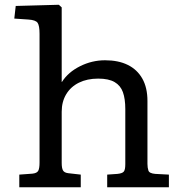

<svg xmlns="http://www.w3.org/2000/svg" viewBox="-20 -786 765 806"><path d="M61 0V-53L116 -57Q135 -59 140.5 -69Q146 -79 146 -104V-644Q146 -678 138 -690Q130 -702 99 -704L40 -708L46 -761L227 -766L239 -755V-442H240Q266 -483 316 -508Q366 -533 421 -533Q477 -533 516.5 -513.5Q556 -494 577.5 -456Q599 -418 599 -362V-98Q599 -82 603 -70Q607 -58 632 -56L689 -53V0H430V-53L473 -56Q493 -58 499.5 -65.5Q506 -73 506 -97V-328Q506 -371 496 -399Q486 -427 461 -441.5Q436 -456 392 -456Q346 -456 311.5 -439Q277 -422 258 -390.5Q239 -359 239 -317V-102Q239 -80 244.5 -70.5Q250 -61 266 -59L319 -53V0Z"/></svg>

Font: Literata Variable Black
Style: Regular
Weight: 900
Designer: Latin by Veronika Burian and Jose Scaglione. Greek by Irene Vlachou. Cyrillic by Vera Evstafieva.
Foundry: TypeTogether
Version: Version 3.021